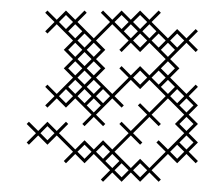

<svg xmlns="http://www.w3.org/2000/svg" viewBox="-20 -346 401 370"><path d="M71.4 -67.1 89.3 -85 120.7 -53.6 102.9 -35.7 107.1 -31.4 125 -49.3 142.9 -31.4 160.7 -49.3 192.1 -17.9 174.3 0 178.6 4.3 196.4 -13.6 214.3 4.3 232.1 -13.6 250 4.3 267.9 -13.6 285.7 4.3 290 0 272.1 -17.9 303.6 -49.3 321.4 -31.4 339.3 -49.3 357.1 -31.4 361.4 -35.7 343.6 -53.6 361.4 -71.4 343.6 -89.3 361.4 -107.1 343.6 -125 361.4 -142.9 343.6 -160.7 361.4 -178.6 357.1 -182.9 339.3 -165 307.9 -196.4 325.7 -214.3 307.9 -232.1 339.3 -263.6 357.1 -245.7 361.4 -250 343.6 -267.9 361.4 -285.7 357.1 -290 339.3 -272.1 321.4 -290 303.6 -272.1 272.1 -303.6 290 -321.4 285.7 -325.7 267.9 -307.9 250 -325.7 232.1 -307.9 214.3 -325.7 196.4 -307.9 178.6 -325.7 174.3 -321.4 192.1 -303.6 160.7 -272.1 129.3 -303.6 147.1 -321.4 142.9 -325.7 125 -307.9 107.1 -325.7 89.3 -307.9 71.4 -325.7 67.1 -321.4 85 -303.6 67.1 -285.7 71.4 -281.4 89.3 -299.3 120.7 -267.9 102.9 -250 120.7 -232.1 102.9 -214.3 120.7 -196.4 89.3 -165 71.4 -182.9 67.1 -178.6 85 -160.7 67.1 -142.9 71.4 -138.6 89.3 -156.4 107.1 -138.6 125 -156.4 156.4 -125 138.6 -107.1 142.9 -102.9 160.7 -120.7 178.6 -102.9 182.9 -107.1 165 -125 196.4 -156.4 214.3 -138.6 218.6 -142.9 200.7 -160.7 232.1 -192.1 250 -174.3 267.9 -192.1 299.3 -160.7 267.9 -129.3 250 -147.1 245.7 -142.9 263.6 -125 232.1 -93.6 214.3 -111.4 210 -107.1 227.9 -89.3 196.4 -57.9 178.6 -75.7 160.7 -57.9 142.9 -75.7 125 -57.9 93.6 -89.3 111.4 -107.1 107.1 -111.4 89.3 -93.6 71.4 -111.4 53.6 -93.6 35.7 -111.4 31.4 -107.1 49.3 -89.3 31.4 -71.4 35.7 -67.1 53.6 -85ZM182.9 -35.7 196.4 -49.3 210 -35.7 196.4 -22.1ZM232.1 -22.1 200.7 -53.6 232.1 -85 250 -67.1 254.3 -71.4 236.4 -89.3 267.9 -120.7 285.7 -102.9 290 -107.1 272.1 -125 303.6 -156.4 335 -125 317.1 -107.1 335 -89.3 303.6 -57.9 285.7 -75.7 281.4 -71.4 299.3 -53.6 267.9 -22.1 250 -40ZM321.4 -67.1 335 -53.6 321.4 -40 307.9 -53.6ZM325.7 -142.9 339.3 -156.4 352.9 -142.9 339.3 -129.3ZM147.1 -142.9 160.7 -156.4 174.3 -142.9 160.7 -129.3ZM196.4 -165 165 -196.4 182.9 -214.3 165 -232.1 182.9 -250 165 -267.9 196.4 -299.3 227.9 -267.9 210 -250 214.3 -245.7 232.1 -263.6 250 -245.7 267.9 -263.6 299.3 -232.1 267.9 -200.7 250 -218.6 232.1 -200.7 214.3 -218.6 210 -214.3 227.9 -196.4ZM142.9 -174.3 156.4 -160.7 142.9 -147.1 129.3 -160.7ZM142.9 -210 156.4 -196.4 142.9 -182.9 129.3 -196.4ZM142.9 -245.7 156.4 -232.1 142.9 -218.6 129.3 -232.1ZM147.1 -250 160.7 -263.6 174.3 -250 160.7 -236.4ZM147.1 -214.3 160.7 -227.9 174.3 -214.3 160.7 -200.7ZM147.1 -178.6 160.7 -192.1 174.3 -178.6 160.7 -165ZM107.1 -174.3 120.7 -160.7 107.1 -147.1 93.6 -160.7ZM111.4 -285.7 125 -299.3 138.6 -285.7 125 -272.1ZM218.6 -285.7 232.1 -299.3 245.7 -285.7 232.1 -272.1ZM254.3 -285.7 267.9 -299.3 281.4 -285.7 267.9 -272.1ZM250 -281.4 263.6 -267.9 250 -254.3 236.4 -267.9ZM290 -250 303.6 -263.6 317.1 -250 303.6 -236.4ZM285.7 -210 299.3 -196.4 285.7 -182.9 272.1 -196.4ZM290 -178.6 303.6 -192.1 317.1 -178.6 303.6 -165ZM57.9 -89.3 71.4 -102.9 85 -89.3 71.4 -75.7ZM93.6 -303.6 107.1 -317.1 120.7 -303.6 107.1 -290ZM111.4 -178.6 125 -192.1 138.6 -178.6 125 -165ZM111.4 -214.3 125 -227.9 138.6 -214.3 125 -200.7ZM111.4 -250 125 -263.6 138.6 -250 125 -236.4ZM129.3 -53.6 142.9 -67.1 156.4 -53.6 142.9 -40ZM129.3 -267.9 142.9 -281.4 156.4 -267.9 142.9 -254.3ZM165 -53.6 178.6 -67.1 192.1 -53.6 178.6 -40ZM165 -160.7 178.6 -174.3 192.1 -160.7 178.6 -147.1ZM200.7 -17.9 214.3 -31.4 227.9 -17.9 214.3 -4.3ZM200.7 -303.6 214.3 -317.1 227.9 -303.6 214.3 -290ZM236.4 -17.9 250 -31.4 263.6 -17.9 250 -4.3ZM236.4 -196.4 250 -210 263.6 -196.4 250 -182.9ZM236.4 -303.6 250 -317.1 263.6 -303.6 250 -290ZM272.1 -267.9 285.7 -281.4 299.3 -267.9 285.7 -254.3ZM290 -214.3 303.6 -227.9 317.1 -214.3 303.6 -200.7ZM307.9 -160.7 321.4 -174.3 335 -160.7 321.4 -147.1ZM307.9 -267.9 321.4 -281.4 335 -267.9 321.4 -254.3ZM325.7 -71.4 339.3 -85 352.9 -71.4 339.3 -57.9ZM325.7 -107.1 339.3 -120.7 352.9 -107.1 339.3 -93.6Z"/></svg>

Font: Gossip Low Cross Stitch
Style: Regular
Weight: 300
Width: 3
Designer: Deborah Khodanovich
Version: Version 1.001;Glyphs 3.3.1 (3343)